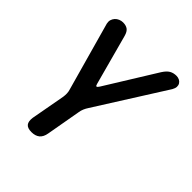

<svg xmlns="http://www.w3.org/2000/svg" viewBox="-206 -691 1011 1011"><g transform="rotate(45 300.0 -185.0)"><path d="M193 190Q164 190 152.5 176Q141 162 145 132L180 -60Q182 -74 181.5 -87Q181 -100 177 -112L70 -495Q67 -509 70.5 -520.5Q74 -532 82 -541Q90 -550 102 -555Q114 -560 126 -560Q148 -560 161.5 -550.5Q175 -541 182 -516L258 -235Q261 -222 266 -222Q271 -222 279 -235L453 -516Q469 -541 485.5 -550.5Q502 -560 524 -560Q536 -560 546 -555Q556 -550 561.5 -541Q567 -532 566.5 -520.5Q566 -509 558 -495L316 -112Q308 -100 302.5 -87Q297 -74 295 -60L261 132Q256 162 239 176Q222 190 193 190Z"/></g></svg>

Font: Maple Mono SemiBold
Style: Italic
Weight: 600
Italic angle: -10°
Monospace: yes
Designer: subframe7536
Version: Version 7.000